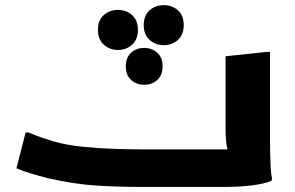

<svg xmlns="http://www.w3.org/2000/svg" viewBox="-20 -740 1168 760"><path d="M81.4 -215.8H92.2Q103.2 -210.8 122.9 -203.5Q142.5 -196.1 162.2 -190.1Q181.8 -184.1 192.8 -180.1Q245.8 -165.1 310.3 -158.8Q374.8 -152.4 436.3 -150.6Q497.8 -148.7 540.8 -148.7H952.4L893.9 -122.1Q882.2 -134 877.5 -162.7Q872.8 -191.3 872.8 -232.8V-517.2L1038 -534.8H1048.8V-186Q1048.8 -166 1049.3 -136.5Q1049.8 -107 1051.3 -78.5Q1052.8 -50 1056.8 -32L1054 -24Q1024 -12 975.9 -6Q927.8 0 864.8 0H540.8Q450.8 0 362.2 -5.4Q273.5 -10.7 164.5 -35.7Q145.5 -40.7 122.6 -47.3Q99.7 -53.8 79 -60.9Q58.2 -67.9 45.2 -73.9ZM628.1 -561.2Q595.3 -561.2 572.1 -582.2Q548.9 -603.1 548.9 -640.8Q548.9 -678.4 572.1 -699Q595.3 -719.6 628.5 -719.6Q661.6 -719.6 684.5 -699Q707.3 -678.4 707.3 -640.8Q707.3 -603.1 684.6 -582.2Q661.8 -561.2 628.1 -561.2ZM446.7 -542.4Q413.9 -542.4 390.7 -563.4Q367.5 -584.3 367.5 -622Q367.5 -659.6 390.7 -680.2Q413.9 -700.8 447 -700.8Q480.2 -700.8 503 -680.2Q525.9 -659.6 525.9 -622Q525.9 -584.3 503.2 -563.4Q480.4 -542.4 446.7 -542.4ZM550.8 -404.5Q519.7 -404.5 498.8 -423.7Q477.9 -442.9 477.9 -477.4Q477.9 -511.9 498.8 -531.1Q519.7 -550.3 550.8 -550.3Q581.8 -550.3 602.8 -531.1Q623.7 -511.9 623.7 -477.4Q623.7 -442.9 602.8 -423.7Q581.8 -404.5 550.8 -404.5Z"/></svg>

Font: Kufam
Style: Italic
Weight: 400
Italic angle: -11°
Designer: Artur Schmal
Foundry: Original Type
Version: Version 1.301; ttfautohint (v1.8.3)